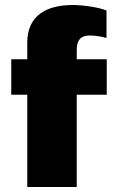

<svg xmlns="http://www.w3.org/2000/svg" viewBox="-20 -748 459 768"><path d="M272 -728C164 -728 89 -685 89 -577V-511H25V-369H89V0H287V-369H407V-511H287V-548C287 -603 319 -606 344 -606C359 -606 391 -601 406 -596V-706C373 -720 306 -728 272 -728Z"/></svg>

Font: Chivo Light
Style: Bold
Weight: 900
Designer: Hector Gatti
Foundry: Omnibus-Type
Version: Version 1.003;PS 001.003;hotconv 1.0.70;makeotf.lib2.5.58329